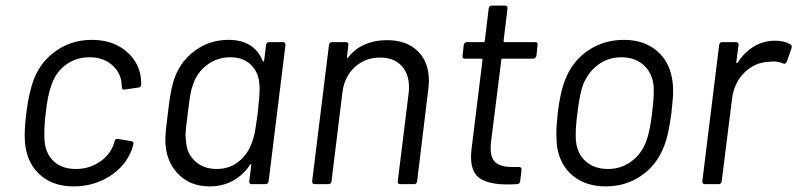

<svg xmlns="http://www.w3.org/2000/svg" viewBox="-20 -656 2840 684"><path d="M71 -131Q68 -151 68 -173Q68 -209 74 -255Q83 -329 102 -377Q127 -439 182 -476.5Q237 -514 307 -514Q378 -514 425 -477Q472 -440 481 -385Q483 -373 483 -355Q483 -346 473 -344L424 -337H422Q414 -337 414 -346L413 -361Q409 -399 378 -425.5Q347 -452 299 -452Q251 -452 215 -425.5Q179 -399 164 -355Q150 -319 143 -254Q138 -215 138 -179Q138 -159 139 -152Q143 -108 172 -81Q201 -54 250 -54Q298 -54 335.5 -79.5Q373 -105 386 -145Q387 -146 387 -149L388 -153Q391 -163 401 -161L448 -153Q458 -151 455 -142Q453 -133 449 -122Q427 -64 370.5 -28Q314 8 242 8Q172 8 127 -29.5Q82 -67 71 -131Z M939 -506H988Q997 -506 997 -496L937 -10Q935 0 926 0H876Q872 0 869.5 -3Q867 -6 868 -10L875 -68Q876 -71 874 -71.5Q872 -72 871 -69Q847 -33 810.5 -12.5Q774 8 727 8Q656 8 612.5 -38.5Q569 -85 569 -159Q569 -185 578 -252Q583 -297 588.5 -326.5Q594 -356 603 -381Q625 -440 676.5 -477Q728 -514 794 -514Q885 -514 916 -439Q917 -436 918.5 -436.5Q920 -437 921 -440L928 -496Q928 -500 931 -503Q934 -506 939 -506ZM898 -252Q905 -318 905 -336Q905 -349 904 -356Q902 -397 874.5 -424.5Q847 -452 801 -452Q754 -452 718 -425Q682 -398 668 -356Q662 -340 658.5 -321Q655 -302 649 -253Q641 -194 641 -173Q641 -164 643 -150Q646 -108 676 -81Q706 -54 752 -54Q798 -54 831 -81Q864 -108 878 -150Q884 -165 887.5 -183Q891 -201 898 -252Z M1508 -368Q1508 -360 1506 -340L1466 -10Q1464 0 1455 0H1405Q1401 0 1398.5 -3Q1396 -6 1397 -10L1436 -326Q1437 -333 1437 -346Q1437 -394 1409.5 -422.5Q1382 -451 1335 -451Q1281 -451 1244 -417Q1207 -383 1200 -328L1161 -10Q1161 -6 1158 -3Q1155 0 1150 0H1101Q1092 0 1092 -10L1152 -496Q1154 -506 1163 -506H1212Q1217 -506 1219.5 -503Q1222 -500 1221 -496L1216 -453Q1215 -451 1216.5 -450Q1218 -449 1220 -451Q1244 -482 1279.5 -497.5Q1315 -513 1358 -513Q1428 -513 1468 -474Q1508 -435 1508 -368Z M1880 -447H1770Q1766 -447 1766 -443L1729 -148Q1728 -140 1728 -127Q1728 -91 1747 -76Q1766 -61 1805 -61H1829Q1838 -61 1838 -51L1833 -10Q1831 0 1822 0Q1810 1 1786 1Q1723 1 1690.5 -20Q1658 -41 1658 -97Q1658 -106 1660 -126L1699 -443Q1699 -447 1695 -447H1636Q1626 -447 1628 -457L1632 -496Q1633 -500 1636 -503Q1639 -506 1643 -506H1703Q1704 -506 1705.5 -507Q1707 -508 1707 -510L1721 -626Q1723 -636 1732 -636H1780Q1784 -636 1786.5 -633Q1789 -630 1788 -626L1774 -510Q1774 -506 1777 -506H1887Q1897 -506 1895 -496L1891 -457Q1890 -453 1887 -450Q1884 -447 1880 -447Z M1965 -131Q1962 -152 1962 -179Q1962 -209 1967 -254Q1976 -330 1995 -376Q2021 -440 2076.5 -477Q2132 -514 2203 -514Q2272 -514 2317.5 -477Q2363 -440 2374 -377Q2378 -358 2378 -330Q2378 -308 2372 -254Q2362 -174 2344 -131Q2318 -66 2263 -29Q2208 8 2138 8Q2068 8 2022 -29Q1976 -66 1965 -131ZM2282 -152Q2295 -186 2303 -253Q2309 -300 2309 -331Q2309 -347 2308 -354Q2302 -399 2271.5 -425.5Q2241 -452 2194 -452Q2147 -452 2111 -425.5Q2075 -399 2057 -354Q2045 -321 2037 -253Q2031 -208 2031 -176Q2031 -159 2032 -152Q2037 -107 2067.5 -80.5Q2098 -54 2146 -54Q2192 -54 2228.5 -80.5Q2265 -107 2282 -152Z M2796 -498Q2802 -494 2800 -485L2783 -436Q2778 -426 2770 -430Q2754 -437 2733 -437L2720 -436Q2669 -434 2632 -397.5Q2595 -361 2588 -305L2551 -10Q2551 -6 2548 -3Q2545 0 2540 0H2491Q2482 0 2482 -10L2542 -496Q2544 -506 2553 -506H2602Q2607 -506 2609.5 -503Q2612 -500 2611 -496L2603 -435Q2603 -432 2604.5 -431.5Q2606 -431 2608 -433Q2632 -470 2666 -490.5Q2700 -511 2742 -511Q2774 -511 2796 -498Z"/></svg>

Font: Barlow
Style: Italic
Weight: 400
Italic angle: -7°
Designer: Jeremy Tribby
Foundry: Tribby Type
Version: Version 1.408